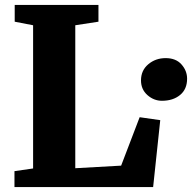

<svg xmlns="http://www.w3.org/2000/svg" viewBox="-20 -763 788 783"><path d="M39 0V-65L115 -76V-660L40 -674.5V-743H381.5V-674.5L287 -660V-77L474 -87.5L549.5 -285L633.5 -273L604.5 0ZM640.5 -352Q607.5 -352 581.2 -375.2Q555 -398.5 555 -435Q555 -476 584.8 -501Q614.5 -526 655.5 -526Q697.5 -526 720.2 -500.2Q743 -474.5 743 -442Q743 -399 714.2 -375.5Q685.5 -352 640.5 -352Z"/></svg>

Font: Merriweather 20pt Black
Style: Regular
Weight: 900
Version: Version 2.100